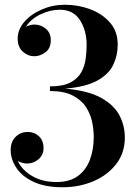

<svg xmlns="http://www.w3.org/2000/svg" viewBox="-20 -779 586 809"><path d="M506 -200Q506 -135 469.8 -88Q433.5 -41 373.8 -15.5Q314 10 243.5 10Q169.5 10 121 -13Q72.5 -36 48.8 -72Q25 -108 25 -146.5Q25 -182 45.8 -202.5Q66.5 -223 97.5 -223Q125 -223 144.2 -204.8Q163.5 -186.5 163.5 -155Q163.5 -126.5 142.5 -108.2Q121.5 -90 94.5 -90Q73.5 -90 55 -101Q72 -63 115 -37.5Q158 -12 218.5 -12Q273.5 -12 308 -37.2Q342.5 -62.5 358.8 -105.8Q375 -149 375 -202.5Q375 -232.5 368 -266Q361 -299.5 341.5 -329Q322 -358.5 285.5 -377Q249 -395.5 190.5 -395.5V-415Q245.5 -415 276.8 -431.5Q308 -448 322.5 -474.5Q337 -501 341 -531.2Q345 -561.5 345 -589Q345 -651 316.8 -694.5Q288.5 -738 232 -738Q192 -738 151.2 -718.8Q110.5 -699.5 89.5 -666.5Q107 -675.5 125 -675.5Q152 -675.5 173 -658Q194 -640.5 194 -610Q194 -575 171.2 -558.5Q148.5 -542 125 -542Q97.5 -542 76 -561.5Q54.5 -581 54.5 -616.5Q54.5 -655 83 -687.5Q111.5 -720 157 -739.5Q202.5 -759 253.5 -759Q309.5 -759 360.2 -740Q411 -721 443.5 -683.8Q476 -646.5 476 -591Q476 -546 457.5 -506.5Q439 -467 391 -440Q343 -413 254.5 -405.5Q349.5 -397.5 404.5 -367.5Q459.5 -337.5 482.8 -293.8Q506 -250 506 -200Z"/></svg>

Font: Bodoni* 11pt Medium
Style: Regular
Weight: 500
Version: Version 2.3